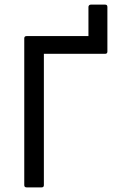

<svg xmlns="http://www.w3.org/2000/svg" viewBox="-20 -811 515 831"><path d="M95.2 0Q85 0 85 -9.8V-645Q85 -654.8 95.2 -654.8H362.8V-780.8Q362.8 -785.2 365.7 -788.1Q368.7 -791 373 -791H435.1Q444.8 -791 444.8 -780.8V-587.9Q444.8 -578.1 435.1 -578.1H169.9V-9.8Q169.9 0 160.2 0Z"/></svg>

Font: Sofia Sans
Style: Regular
Weight: 400
Designer: Botio Nikoltchev, Ani Petrova
Foundry: lettersoup
Version: Version 4.100